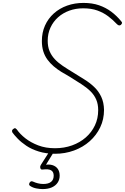

<svg xmlns="http://www.w3.org/2000/svg" viewBox="-20 -1035 856 1316"><path d="M357 19Q296 19 246 3.5Q196 -12 160.5 -36Q125 -60 101 -85Q77 -110 65 -127Q62 -134 62.5 -139.5Q63 -145 71 -151Q81 -159 86 -155.5Q91 -152 95 -148Q117 -116 154 -87Q191 -58 242 -38.5Q293 -19 357 -19Q420 -19 474 -38.5Q528 -58 568 -93Q608 -128 630.5 -175.5Q653 -223 653 -280Q653 -321 639.5 -352.5Q626 -384 600 -409.5Q574 -435 537.5 -458.5Q501 -482 456 -510Q427 -526 399.5 -543Q372 -560 348 -580.5Q324 -601 305.5 -626Q287 -651 277 -682.5Q267 -714 267 -754Q267 -812 288.5 -860Q310 -908 349 -943Q388 -978 440 -996.5Q492 -1015 552 -1015Q612 -1015 658.5 -999Q705 -983 742.5 -955Q780 -927 811 -889Q818 -881 816 -875.5Q814 -870 808 -864Q802 -860 795.5 -861Q789 -862 781 -870Q754 -899 721.5 -923.5Q689 -948 647.5 -963Q606 -978 550 -978Q499 -978 455 -962Q411 -946 378 -916.5Q345 -887 326 -846Q307 -805 307 -756Q307 -715 319.5 -685Q332 -655 354.5 -630.5Q377 -606 409.5 -584Q442 -562 482 -538Q520 -514 557.5 -491Q595 -468 625.5 -439Q656 -410 674 -371.5Q692 -333 693 -282Q693 -217 667 -162.5Q641 -108 595 -67Q549 -26 487.5 -3.5Q426 19 357 19ZM271 261Q254 261 229.5 256.5Q205 252 186 239Q179 234 179.5 228Q180 222 184 215Q190 208 195 207.5Q200 207 207 210Q222 217 240 221.5Q258 226 277 226Q312 226 330 211.5Q348 197 348 169Q348 143 330.5 132.5Q313 122 273 127Q266 128 262.5 126Q259 124 257 119Q255 112 255.5 107Q256 102 262 92L321 0H353L286 109L278 97Q314 89 338.5 96.5Q363 104 376 122.5Q389 141 389 169Q389 196 375 217Q361 238 335 249.5Q309 261 271 261Z"/></svg>

Font: Playwrite US Trad Thin
Style: Regular
Weight: 250
Designer: Veronika Burian, José Scaglione
Foundry: TypeTogether
Version: Version 1.003